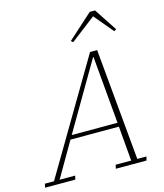

<svg xmlns="http://www.w3.org/2000/svg" viewBox="-177 -1023 958 1122"><g transform="rotate(-15 301.5 -462.5)"><path d="M-40 -23H15L414 -698H457L519 -23H574L569 0H383L388 -23H482L464 -233H171L49 -23H143L138 0H-45ZM185 -257H462L426 -664H423ZM322 -789 473 -925H505L596 -787L582 -779L485 -895L334 -779Z"/></g></svg>

Font: IBM Plex Serif ExtLt
Style: Italic
Weight: 200
Italic angle: -14°
Designer: Mike Abbink, Paul van der Laan, Pieter van Rosmalen
Foundry: Bold Monday
Version: Version 3.001